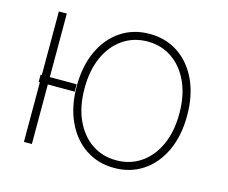

<svg xmlns="http://www.w3.org/2000/svg" viewBox="-104 -881 1226 1034"><g transform="rotate(15 509.0 -363.5)"><path d="M149.5 -727.3V0H105.1V-727.3ZM299.2 -373.2V-332H98.3V-373.2ZM917.6 -363.6Q917.6 -251.4 878.6 -167.3Q839.5 -83.1 770.1 -36.6Q700.6 9.9 610.1 9.9Q519.2 9.9 449.8 -36.8Q380.3 -83.5 341.3 -167.4Q302.2 -251.4 302.2 -363.6Q302.2 -476.2 341.3 -560.2Q380.3 -644.2 449.8 -690.7Q519.2 -737.2 610.1 -737.2Q700.6 -737.2 770.1 -690.7Q839.5 -644.2 878.6 -560.2Q917.6 -476.2 917.6 -363.6ZM874.3 -363.6Q874.3 -464.8 840.2 -539.1Q806.1 -613.3 746.6 -653.9Q687.1 -694.6 610.1 -694.6Q533 -694.6 473.4 -654.1Q413.7 -613.6 379.8 -539.4Q345.9 -465.2 345.9 -363.6Q345.9 -263.1 379.6 -188.7Q413.4 -114.3 472.8 -73.5Q532.3 -32.7 610.1 -32.7Q687.1 -32.7 746.8 -73.3Q806.5 -114 840.4 -188.4Q874.3 -262.8 874.3 -363.6Z"/></g></svg>

Font: Inter Extra Light BETA
Style: Regular
Weight: 200
Designer: Rasmus Andersson
Foundry: rsms
Version: Version 3.011;git-f93a4a705